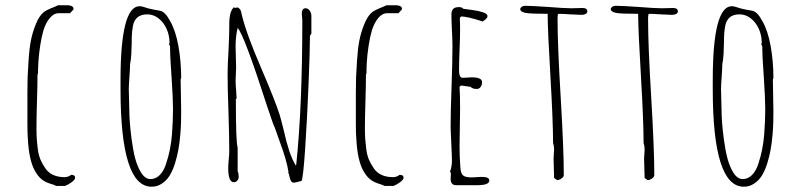

<svg xmlns="http://www.w3.org/2000/svg" viewBox="-20 -686 3028 725"><path d="M263.7 -15.1Q263.7 -25.9 248.5 -25.9Q238.3 -17.1 223.6 -17.1Q199.7 -17.1 181.6 -25.1Q163.6 -33.2 152.3 -48.8Q140.6 -65.4 133.3 -82.3Q126 -99.1 123 -121.1Q120.1 -143.6 118.9 -161.1Q117.7 -178.7 117.7 -202.1Q117.7 -242.7 119.6 -302.7Q121.6 -362.8 121.6 -403.8L123.5 -409.2Q123.5 -429.2 125 -452.6Q126.5 -478.5 131.6 -512.7Q136.7 -546.9 144 -571.3Q152.8 -599.6 168 -617.9Q183.1 -636.2 202.6 -636.2H244.6L257.8 -650.9Q257.8 -653.3 256.8 -657.2Q256.3 -658.7 253.9 -661.1Q253.4 -661.6 249.5 -663.6Q248.5 -663.6 244.1 -665Q242.7 -665 241.7 -665.5L238.8 -666H198.7Q189.5 -661.1 173.8 -655.3Q155.8 -647.9 146.5 -641.1Q128.4 -627.4 115.7 -595.7Q103 -564.9 96.9 -534.2Q90.8 -503.4 87.9 -457.5Q85 -415.5 84.2 -393.3Q83.5 -371.1 83.5 -332V-217.8Q83.5 -180.7 85.4 -157.7Q89.8 -82.5 110.4 -43.5Q122.6 -21 136.2 -9.8Q149.9 1.5 168.9 7.3Q185.5 12.2 192.4 16.1H225.6Q238.3 11.2 251 1.7Q263.7 -7.8 263.7 -15.1Z M591.8 6.8Q608.9 -4.4 620.4 -22.7Q631.8 -41 640.6 -68.4Q648.4 -93.8 653.1 -118.4Q657.7 -143.1 660.6 -175.3Q663.1 -202.6 663.6 -224.4Q664.1 -246.1 664.1 -267.1L663.1 -326.7L662.1 -386.2L664.1 -391.1Q664.1 -454.6 653.6 -512.7Q643.1 -570.8 622.1 -606.9Q603.5 -642.1 584 -645.5Q582 -646 562 -649.4Q542 -652.8 521 -660.2Q512.2 -662.6 507.3 -662.6Q435.1 -662.6 435.1 -383.8V-349.1Q435.1 19 552.2 19Q574.7 19 591.8 6.8ZM467.3 -310.5 466.3 -350.1Q466.3 -361.8 468.8 -397Q471.2 -432.1 471.2 -443.8Q474.6 -459.5 475.8 -481.7Q477.1 -503.9 477.3 -522Q477.5 -540 477.5 -544.9Q478 -566.4 481.9 -587.9Q490.2 -631.8 536.1 -631.8Q559.1 -631.8 578.4 -616.9Q597.7 -602.1 608.9 -577.4Q620.1 -552.7 620.1 -523.9L618.2 -519L622.1 -511.2Q622.1 -471.7 627.9 -393.1Q633.3 -311 633.3 -274.9Q633.3 -230.5 629.4 -179.2Q625 -120.1 606.4 -65.4Q597.7 -39.1 582.5 -24.4Q567.4 -9.8 548.3 -9.8Q528.3 -9.8 513.2 -33.7Q499 -56.2 490.7 -87.2Q482.4 -118.2 476.6 -162.6Q468.3 -227.1 468.3 -271Z M1036.1 -151.9Q1062.5 -81.1 1069.3 -37.1L1068.4 -34.2Q1070.8 -30.3 1072.8 -20Q1075.2 -8.3 1079.1 -2.2Q1083 3.9 1090.3 3.9Q1092.3 3.9 1101.1 1.5L1101.6 2V1.5Q1113.3 -2 1118.7 -2.9Q1125 -15.6 1132.3 -125Q1139.6 -234.4 1145 -365.2Q1150.4 -496.1 1150.4 -550.8L1155.8 -559.1V-626Q1155.8 -636.7 1149.4 -645.8Q1143.1 -654.8 1133.8 -654.8Q1119.6 -654.8 1119.6 -633.8L1120.6 -621.1L1121.6 -608.9Q1121.6 -284.7 1098.6 -64L1096.7 -61Q1082.5 -85.4 1072 -116.9Q1061.5 -148.4 1051.8 -192.4Q1042 -232.9 1035.6 -253.9Q1017.6 -309.6 964.4 -433.1Q909.7 -560.1 892.6 -631.8L891.6 -637.2L890.1 -643.1Q888.2 -648.4 885.7 -651.9Q881.3 -656.2 876.5 -658.2L866.7 -655.8L863.8 -659.2Q845.7 -644 845.7 -594.7V-582Q845.7 -553.2 842.8 -493.7Q839.4 -438.5 839.4 -404.8Q839.4 -350.1 842.8 -261.2Q845.7 -165.5 845.7 -117.2Q845.7 -103.5 843.8 -84.5Q841.8 -64.9 841.8 -51.8Q841.8 2 862.8 2Q871.1 2 876.2 -4.2Q881.3 -10.3 881.3 -18.1Q881.3 -32.2 877.4 -39.1V-128.9Q870.6 -147 870.6 -313H873.5L871.6 -345.2Q869.6 -366.7 869.6 -382.8L870.6 -406.7L871.6 -431.2L870.6 -470.2L869.6 -509.8Q869.6 -550.3 877.4 -580.1Q900.9 -557.6 990.7 -278.8Q1014.2 -208 1017.6 -204.1Q1022.5 -189 1036.1 -151.9Z M1503.9 -15.1Q1503.9 -25.9 1488.8 -25.9Q1478.5 -17.1 1463.9 -17.1Q1439.9 -17.1 1421.9 -25.1Q1403.8 -33.2 1392.6 -48.8Q1380.9 -65.4 1373.5 -82.3Q1366.2 -99.1 1363.3 -121.1Q1360.4 -143.6 1359.1 -161.1Q1357.9 -178.7 1357.9 -202.1Q1357.9 -242.7 1359.9 -302.7Q1361.8 -362.8 1361.8 -403.8L1363.8 -409.2Q1363.8 -429.2 1365.2 -452.6Q1366.7 -478.5 1371.8 -512.7Q1377 -546.9 1384.3 -571.3Q1393.1 -599.6 1408.2 -617.9Q1423.3 -636.2 1442.9 -636.2H1484.9L1498 -650.9Q1498 -653.3 1497.1 -657.2Q1496.6 -658.7 1494.1 -661.1Q1493.7 -661.6 1489.7 -663.6Q1488.8 -663.6 1484.4 -665Q1482.9 -665 1481.9 -665.5L1479 -666H1439Q1429.7 -661.1 1414.1 -655.3Q1396 -647.9 1386.7 -641.1Q1368.7 -627.4 1356 -595.7Q1343.3 -564.9 1337.2 -534.2Q1331.1 -503.4 1328.1 -457.5Q1325.2 -415.5 1324.5 -393.3Q1323.7 -371.1 1323.7 -332V-217.8Q1323.7 -180.7 1325.7 -157.7Q1330.1 -82.5 1350.6 -43.5Q1362.8 -21 1376.5 -9.8Q1390.1 1.5 1409.2 7.3Q1425.8 12.2 1432.6 16.1H1465.8Q1478.5 11.2 1491.2 1.7Q1503.9 -7.8 1503.9 -15.1Z M1682.1 -20.5Q1681.6 -14.6 1681.6 -7.8Q1683.1 13.2 1701.7 13.2H1784.2Q1827.6 13.2 1827.6 -4.9Q1827.6 -18.1 1798.3 -18.1L1779.3 -17.1L1761.2 -16.1Q1737.3 -16.1 1728.5 -23.7Q1719.7 -31.2 1718.3 -54.2Q1715.3 -94.7 1715.3 -133.8L1716.3 -205.1L1717.3 -275.9Q1717.3 -332 1715.3 -355V-357.9L1720.2 -362.8H1724.6L1757.3 -357.9Q1763.7 -350.1 1780.3 -350.1Q1789.6 -350.1 1794.9 -357.7Q1800.3 -365.2 1800.3 -376Q1799.8 -394 1761.2 -394Q1758.8 -394 1744.1 -393.1L1727.5 -392.1Q1713.4 -392.1 1713.4 -419.9Q1713.4 -451.2 1715.3 -497.6Q1717.3 -543.9 1717.3 -575.2Q1717.3 -599.6 1716.3 -618.2L1721.2 -624Q1747.6 -623 1802.2 -605Q1820.8 -615.7 1820.8 -625Q1820.8 -634.3 1802.2 -640.1Q1783.7 -646 1758.8 -648.9Q1735.8 -651.4 1729.5 -652.8Q1724.6 -659.2 1713.4 -659.2Q1697.8 -659.2 1691.2 -652.3Q1684.6 -645.5 1684.6 -630.9Q1684.6 -606.4 1686.5 -571.3Q1688.5 -535.6 1688.5 -511.2Q1688.5 -454.1 1685.1 -360.4Q1681.6 -266.6 1681.6 -210Q1681.6 -192.9 1684.1 -144Q1686.5 -95.2 1686.5 -78.1Q1686.5 -57.1 1679.2 -37.1L1682.6 -33.2Q1682.6 -26.4 1682.1 -20.5Z M2108.9 -24.9Q2108.9 -123 2097.2 -318.4Q2085.4 -514.2 2085.4 -611.8Q2085.4 -626 2086.4 -630.9Q2087.4 -633.8 2090.3 -633.8Q2103.5 -633.8 2133.3 -631.8Q2163.1 -629.9 2175.8 -629.9Q2185.1 -629.9 2191.4 -633.3Q2197.8 -636.7 2197.8 -643.1Q2197.8 -655.8 2179.7 -655.8L2158.7 -655.3L2137.2 -654.8Q2110.8 -654.8 2050.3 -659.7Q1986.3 -664.1 1963.4 -664.1Q1948.7 -664.1 1944.3 -652.8Q1944.3 -641.1 1964.8 -637.2Q1983.9 -633.8 2047.9 -633.8Q2048.3 -566.9 2058.6 -394.5Q2068.4 -227.1 2068.4 -146Q2072.3 -135.3 2072.3 -122.1L2071.3 -104.5L2070.3 -86.9L2071.3 -50.8L2072.3 -14.2L2083.5 -5.9Q2091.3 -5.9 2100.1 -12Q2108.9 -18.1 2108.9 -24.9Z M2450.7 -24.9Q2450.7 -123 2439 -318.4Q2427.2 -514.2 2427.2 -611.8Q2427.2 -626 2428.2 -630.9Q2429.2 -633.8 2432.1 -633.8Q2445.3 -633.8 2475.1 -631.8Q2504.9 -629.9 2517.6 -629.9Q2526.9 -629.9 2533.2 -633.3Q2539.6 -636.7 2539.6 -643.1Q2539.6 -655.8 2521.5 -655.8L2500.5 -655.3L2479 -654.8Q2452.6 -654.8 2392.1 -659.7Q2328.1 -664.1 2305.2 -664.1Q2290.5 -664.1 2286.1 -652.8Q2286.1 -641.1 2306.6 -637.2Q2325.7 -633.8 2389.6 -633.8Q2390.1 -566.9 2400.4 -394.5Q2410.2 -227.1 2410.2 -146Q2414.1 -135.3 2414.1 -122.1L2413.1 -104.5L2412.1 -86.9L2413.1 -50.8L2414.1 -14.2L2425.3 -5.9Q2433.1 -5.9 2441.9 -12Q2450.7 -18.1 2450.7 -24.9Z M2828.1 6.8Q2845.2 -4.4 2856.7 -22.7Q2868.2 -41 2877 -68.4Q2884.8 -93.8 2889.4 -118.4Q2894 -143.1 2897 -175.3Q2899.4 -202.6 2899.9 -224.4Q2900.4 -246.1 2900.4 -267.1L2899.4 -326.7L2898.4 -386.2L2900.4 -391.1Q2900.4 -454.6 2889.9 -512.7Q2879.4 -570.8 2858.4 -606.9Q2839.8 -642.1 2820.3 -645.5Q2818.4 -646 2798.3 -649.4Q2778.3 -652.8 2757.3 -660.2Q2748.5 -662.6 2743.7 -662.6Q2671.4 -662.6 2671.4 -383.8V-349.1Q2671.4 19 2788.6 19Q2811 19 2828.1 6.8ZM2703.6 -310.5 2702.6 -350.1Q2702.6 -361.8 2705.1 -397Q2707.5 -432.1 2707.5 -443.8Q2710.9 -459.5 2712.2 -481.7Q2713.4 -503.9 2713.6 -522Q2713.9 -540 2713.9 -544.9Q2714.4 -566.4 2718.3 -587.9Q2726.6 -631.8 2772.5 -631.8Q2795.4 -631.8 2814.7 -616.9Q2834 -602.1 2845.2 -577.4Q2856.4 -552.7 2856.4 -523.9L2854.5 -519L2858.4 -511.2Q2858.4 -471.7 2864.3 -393.1Q2869.6 -311 2869.6 -274.9Q2869.6 -230.5 2865.7 -179.2Q2861.3 -120.1 2842.8 -65.4Q2834 -39.1 2818.8 -24.4Q2803.7 -9.8 2784.7 -9.8Q2764.6 -9.8 2749.5 -33.7Q2735.4 -56.2 2727.1 -87.2Q2718.8 -118.2 2712.9 -162.6Q2704.6 -227.1 2704.6 -271Z"/></svg>

Font: Amatica SC
Style: Regular
Weight: 400
Designer: Vernon Adams, Ben Nathan
Foundry: newtypography
Version: Version 2.001